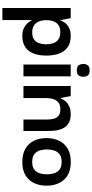

<svg xmlns="http://www.w3.org/2000/svg" viewBox="415 -1030 799 1669"><g transform="rotate(90 814.5 -195.5)"><path d="M291.7 10Q254 10 228.7 -1.7Q203.3 -13.3 187.7 -29Q172 -44.7 164.7 -57.7Q157.3 -70.7 156.3 -73H154.3V183.3H49.3V-410.7H138L154.7 -321.3H156.7Q157.7 -324 164 -337.8Q170.3 -351.7 185.3 -368.7Q200.3 -385.7 226.2 -398.2Q252 -410.7 291.3 -410.7Q352.7 -410.7 390.5 -384Q428.3 -357.3 445.8 -309.3Q463.3 -261.3 463.3 -197.7Q463.3 -134.3 445.3 -87.7Q427.3 -41 389.5 -15.5Q351.7 10 291.7 10ZM261.3 -76Q303 -76 325.5 -93.7Q348 -111.3 356.5 -139.5Q365 -167.7 365 -198.7Q365 -230 355.8 -257.8Q346.7 -285.7 323.5 -302.8Q300.3 -320 258.7 -320Q221.7 -320 198.7 -304.5Q175.7 -289 165.5 -261.3Q155.3 -233.7 155.3 -198.7Q155.3 -163.3 166 -135.5Q176.7 -107.7 200.3 -91.8Q224 -76 261.3 -76Z M541 0V-410.7H643.3V0ZM592.3 -463.7Q559 -463.7 547.3 -480.8Q535.7 -498 535.7 -520.3Q535.7 -542 547.3 -558.7Q559 -575.3 592.3 -575.3Q626 -575.3 636.7 -558.7Q647.3 -542 647.3 -520.3Q647.3 -498 636.7 -480.8Q626 -463.7 592.3 -463.7Z M727.7 0V-410.7H815.3L832.3 -322H834.3Q835.3 -324.7 841.8 -338.5Q848.3 -352.3 863.5 -369Q878.7 -385.7 905.2 -398.2Q931.7 -410.7 972.3 -410.7Q1016 -410.7 1043.7 -396.3Q1071.3 -382 1087 -358.5Q1102.7 -335 1109.2 -306.7Q1115.7 -278.3 1117.2 -250.3Q1118.7 -222.3 1118.7 -199.3V0H1019.3V-200Q1019.3 -233 1012.8 -260.2Q1006.3 -287.3 987.5 -304Q968.7 -320.7 929.7 -320.7Q890.3 -320.7 869.3 -302.5Q848.3 -284.3 840.3 -256.2Q832.3 -228 832.3 -196V0Z M1387.4 10Q1318.7 10 1272.3 -17.2Q1226 -44.3 1203.2 -91.8Q1180.3 -139.3 1180.3 -200.1Q1180.3 -261.8 1203.2 -309.4Q1226 -357 1272.4 -384.2Q1318.8 -411.3 1387.9 -411.3Q1488.7 -411.3 1541.3 -353.3Q1594 -295.3 1594 -199.7Q1594 -140.7 1571.8 -93Q1549.7 -45.3 1504 -17.7Q1458.4 10 1387.4 10ZM1387.5 -76Q1432.3 -76 1455.5 -95Q1478.7 -114 1487 -143.5Q1495.3 -172.9 1495.3 -203.4Q1495.3 -234.7 1487 -264Q1478.7 -293.3 1455.5 -312.7Q1432.3 -332 1387.5 -332Q1343.3 -332 1319.5 -312.7Q1295.7 -293.3 1287.3 -264Q1279 -234.7 1279 -203.4Q1279 -172.9 1287.3 -143.5Q1295.7 -114 1319.5 -95Q1343.3 -76 1387.5 -76Z"/></g></svg>

Font: Darker Grotesque Light
Style: Regular
Weight: 300
Designer: Gabriel Lam
Foundry: TypeRant
Version: Version 1.000;gftools[0.9.28]